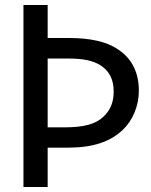

<svg xmlns="http://www.w3.org/2000/svg" viewBox="-20 -747 605 767"><path d="M534.7 -384.3C534.7 -459 505.9 -515.1 448.2 -551.8C404.8 -580.6 340.3 -595.2 255.9 -595.2H170.4V-727.1H73.7V0H170.4V-157.2H252.4C350.6 -157.2 420.4 -180.2 471.2 -229C510.3 -266.1 534.7 -324.2 534.7 -384.3ZM434.1 -381.8C434.1 -338.9 421.4 -307.1 392.6 -280.3C361.8 -251 314.9 -238.3 237.3 -238.3H170.4V-513.2H251.5C311.5 -513.2 350.6 -505.4 381.3 -486.3C417 -463.4 434.1 -429.2 434.1 -381.8Z"/></svg>

Font: SG Kara
Style: Regular
Weight: 400
Designer: Damoon Khanjanzadeh
Version: Version 1.000